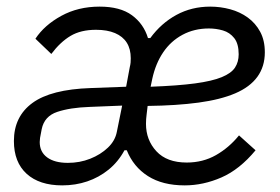

<svg xmlns="http://www.w3.org/2000/svg" viewBox="-20 -548 846 580"><path d="M185 -56Q221 -56 252.5 -68.5Q284 -81 306 -102Q328 -123 333 -150L349 -229L250 -225Q192 -223 153 -210Q114 -197 106 -158Q102 -139 101 -131.5Q100 -124 100 -119Q100 -89 122.5 -72.5Q145 -56 185 -56ZM611 -462Q567 -462 531.5 -443Q496 -424 473 -390Q450 -356 440 -310L435 -286Q517 -289 569 -296Q621 -303 650 -315Q679 -327 690 -344Q701 -361 701 -384Q701 -416 687.5 -433Q674 -450 653.5 -456Q633 -462 611 -462ZM168 12Q99 12 60.5 -23Q22 -58 22 -122Q22 -196 78 -237Q134 -278 254 -282L361 -286L372 -345Q374 -353 374.5 -359Q375 -365 375 -372Q375 -400 363 -419Q351 -438 327.5 -448Q304 -458 270 -458Q224 -458 193 -439.5Q162 -421 135 -385L87 -431Q114 -472 165 -500Q216 -528 281 -528Q343 -528 378.5 -502Q414 -476 427 -433H434Q467 -478 513 -503Q559 -528 615 -528Q646 -528 675.5 -520Q705 -512 728.5 -495Q752 -478 766 -452Q780 -426 780 -390Q780 -347 757.5 -316Q735 -285 690.5 -266Q646 -247 579.5 -238Q513 -229 426 -228Q425 -218 423 -203Q421 -188 421 -174Q421 -125 452.5 -91Q484 -57 544 -57Q593 -57 632.5 -79.5Q672 -102 702 -139L752 -94Q704 -36 649 -12Q594 12 538 12Q471 12 427 -16Q383 -44 363 -94H356Q337 -59 308 -35.5Q279 -12 243.5 0Q208 12 168 12Z"/></svg>

Font: IBM Plex Sans
Style: Italic
Weight: 400
Italic angle: -11.31°
Designer: Mike Abbink, Paul van der Laan, Pieter van Rosmalen
Foundry: Bold Monday
Version: Version 3.201